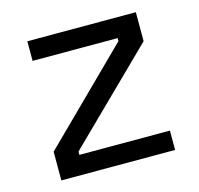

<svg xmlns="http://www.w3.org/2000/svg" viewBox="-79 -573 679 656"><g transform="rotate(-15 260.5 -244.5)"><path d="M60.5 0Q60.5 -25.4 60.5 -101.6Q138.7 -178.7 372.1 -409.2Q372.1 -412.1 372.1 -419.9Q296.9 -419.9 71.3 -419.9Q71.3 -437.5 71.3 -489.3Q167 -489.3 455.1 -489.3Q455.1 -463.9 455.1 -386.7Q377 -310.5 142.6 -80.1Q142.6 -77.1 142.6 -68.4Q222.7 -68.4 462.9 -68.4Q462.9 -50.8 462.9 0Q362.3 0 60.5 0Z"/></g></svg>

Font: Kadena Space Grotesk
Style: Regular
Weight: 400
Designer: Florian Karsten
Version: Version 2.000